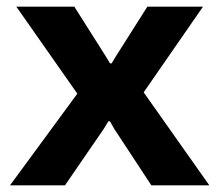

<svg xmlns="http://www.w3.org/2000/svg" viewBox="-20 -556 659 576"><path d="M10 0 212 -275 29 -536H203L298 -386L310 -366H315L327 -386L422 -536H589L411 -279L608 0H434L323 -169L310 -192H305L291 -169L175 0Z"/></svg>

Font: Mona Sans
Style: Bold
Weight: 700
Designer: Deni Anggara
Foundry: GitHub
Version: Version 2.000;Glyphs 3.2.3 (3260)